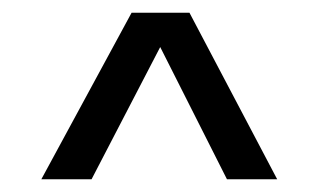

<svg xmlns="http://www.w3.org/2000/svg" viewBox="-20 -614 501 302"><path d="M124 -332H45L187 -594H278L416 -332H337L232 -540Z"/></svg>

Font: Hind Guntur
Style: Regular
Weight: 400
Version: Version 1.000;PS 1.0;hotconv 1.0.86;makeotf.lib2.5.63406; tt